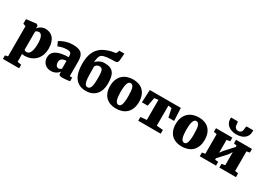

<svg xmlns="http://www.w3.org/2000/svg" viewBox="-3 -1963 4542 3291"><g transform="rotate(30 2267.5 -317.5)"><path d="M81.1 159.7V-437L27.8 -456.1V-545.9L224.1 -569.8H226.6L256.3 -546.9V-496.1Q265.6 -509.8 280.3 -522.9Q294.9 -536.1 314 -546.6Q333 -557.1 355.5 -563.7Q377.9 -570.3 402.8 -570.3Q448.7 -570.3 488 -555.2Q527.3 -540 556.4 -507.1Q585.4 -474.1 602.1 -421.6Q618.7 -369.1 618.7 -294.9Q618.7 -235.8 600.1 -180.7Q581.5 -125.5 543.5 -82.8Q505.4 -40 448 -14.4Q390.6 11.2 313 11.2Q299.3 11.2 286.4 8.5Q273.4 5.9 267.1 3.4L270 83V159.7L347.7 172.9V242.2H26.4V172.9ZM270 -78.1Q276.4 -71.3 288.6 -66.4Q300.8 -61.5 316.9 -61.5Q336.4 -61.5 354.2 -71.8Q372.1 -82 385.5 -106.9Q398.9 -131.8 407.2 -173.3Q415.5 -214.8 415.5 -277.3Q416 -327.6 410.2 -363.5Q404.3 -399.4 393.6 -422.4Q382.8 -445.3 367.4 -456.1Q352.1 -466.8 333 -466.8Q313 -466.8 295.9 -458.5Q278.8 -450.2 270 -439.5Z M666.5 -161.1Q666.5 -204.1 686 -238.5Q705.6 -272.9 745.4 -296.9Q785.2 -320.8 845.7 -333.7Q906.2 -346.7 987.8 -346.7V-362.3Q987.8 -384.3 984.6 -400.1Q981.4 -416 971.9 -426.8Q962.4 -437.5 944.6 -442.6Q926.8 -447.8 897.5 -447.8Q867.7 -447.8 842 -443.8Q816.4 -439.9 795.2 -434.1Q773.9 -428.2 757.1 -421.6Q740.2 -415 728 -410.2H727.5L689 -492.2Q699.2 -500 722.7 -513.2Q746.1 -526.4 779.8 -539.1Q813.5 -551.8 856 -560.8Q898.4 -569.8 947.3 -569.8Q1010.7 -569.8 1052.7 -558.1Q1094.7 -546.4 1120.1 -521Q1145.5 -495.6 1156 -455.8Q1166.5 -416 1166.5 -360.4V-74.2H1215.3V-2Q1206.1 0 1188.5 2.4Q1170.9 4.9 1149.9 7.1Q1128.9 9.3 1106.9 11Q1085 12.7 1067.4 12.7Q1045.4 12.7 1031.5 9.5Q1017.6 6.3 1010 -0.5Q1002.4 -7.3 999.8 -18.8Q997.1 -30.3 997.1 -46.9V-65.4Q987.3 -51.8 972.4 -38.1Q957.5 -24.4 937.5 -13.4Q917.5 -2.4 892.3 4.4Q867.2 11.2 836.9 11.2Q802.2 11.2 771.2 -0.5Q740.2 -12.2 717 -34.2Q693.8 -56.2 680.2 -88.1Q666.5 -120.1 666.5 -161.1ZM868.2 -182.6Q868.2 -162.6 872.3 -146.2Q876.5 -129.9 884.5 -117.7Q892.6 -105.5 904.3 -98.9Q916 -92.3 931.2 -92.3Q945.3 -92.3 961.4 -100.1Q977.5 -107.9 987.8 -119.6V-273.4Q953.6 -273.4 930.7 -265.6Q907.7 -257.8 893.8 -244.9Q879.9 -231.9 874 -215.8Q868.2 -199.7 868.2 -182.6Z M1528.3 7.8Q1456.1 7.8 1402.6 -17.3Q1349.1 -42.5 1314 -90.8Q1278.8 -139.2 1261.7 -209.5Q1244.6 -279.8 1244.6 -370.1Q1244.6 -441.4 1255.6 -497.6Q1266.6 -553.7 1287.1 -597.4Q1307.6 -641.1 1336.7 -673.6Q1365.7 -706.1 1402.3 -730.5Q1425.8 -746.1 1454.8 -759.3Q1483.9 -772.5 1514.2 -782.7Q1544.4 -793 1572.8 -799.6Q1601.1 -806.2 1623 -808.1Q1642.6 -809.6 1654.1 -815.9Q1665.5 -822.3 1670.9 -839.4L1683.6 -877H1784.2L1773.4 -737.3Q1771 -710.4 1755.4 -695.3Q1739.7 -680.2 1707.5 -680.2Q1669.4 -680.2 1631.6 -679Q1593.8 -677.7 1560.1 -673.6Q1526.4 -669.4 1498.8 -661.6Q1471.2 -653.8 1453.1 -640.6Q1445.3 -634.8 1438 -624.3Q1430.7 -613.8 1424.3 -595.9Q1418 -578.1 1413.1 -552Q1408.2 -525.9 1405.3 -488.3Q1413.1 -498.5 1428 -512.2Q1442.9 -525.9 1464.6 -538.3Q1486.3 -550.8 1514.4 -559.3Q1542.5 -567.9 1577.1 -567.9Q1640.1 -567.9 1682.6 -551.3Q1725.1 -534.7 1751 -500.5Q1776.9 -466.3 1787.8 -413.8Q1798.8 -361.3 1798.8 -289.1Q1798.8 -224.6 1781.7 -170.2Q1764.6 -115.7 1730.5 -76.2Q1696.3 -36.6 1645.8 -14.4Q1595.2 7.8 1528.3 7.8ZM1524.9 -61.5Q1550.3 -61.5 1565.7 -78.6Q1581.1 -95.7 1589.4 -126.7Q1597.7 -157.7 1600.1 -200.9Q1602.5 -244.1 1602.5 -296.4Q1602.5 -355 1597.9 -390.4Q1593.3 -425.8 1583.7 -444.8Q1574.2 -463.9 1559.6 -470Q1544.9 -476.1 1524.4 -476.1Q1505.4 -476.1 1491.9 -471.2Q1478.5 -466.3 1469.2 -459.2Q1460 -452.1 1454.1 -443.6Q1448.2 -435.1 1444.3 -427.7Q1444.3 -325.2 1446.5 -255.1Q1448.7 -185.1 1457 -142.1Q1465.3 -99.1 1481.4 -80.3Q1497.6 -61.5 1524.9 -61.5Z M1848.6 -272.9Q1848.6 -350.1 1871.8 -406.2Q1895 -462.4 1935.1 -498.8Q1975.1 -535.2 2027.8 -552.7Q2080.6 -570.3 2140.1 -570.3Q2200.7 -570.3 2251.5 -552.7Q2302.2 -535.2 2338.9 -499.5Q2375.5 -463.9 2396 -410.6Q2416.5 -357.4 2416.5 -286.1Q2416.5 -205.6 2393.3 -149.2Q2370.1 -92.8 2330.3 -57.1Q2290.5 -21.5 2237.5 -5.1Q2184.6 11.2 2125 11.2Q2064.9 11.2 2014.2 -6.6Q1963.4 -24.4 1926.8 -59.8Q1890.1 -95.2 1869.4 -148.4Q1848.6 -201.7 1848.6 -272.9ZM2136.2 -65.4Q2154.8 -65.4 2168.2 -77.1Q2181.6 -88.9 2190.4 -113.8Q2199.2 -138.7 2203.6 -178Q2208 -217.3 2208 -272.5Q2208 -331.5 2204.1 -373.5Q2200.2 -415.5 2190.9 -442.1Q2181.6 -468.8 2167 -481.2Q2152.3 -493.7 2131.3 -493.7Q2112.8 -493.7 2098.9 -481.9Q2085 -470.2 2075.4 -445.3Q2065.9 -420.4 2061 -381.1Q2056.2 -341.8 2056.2 -286.6Q2056.2 -227.5 2060.8 -185.5Q2065.4 -143.6 2075.2 -116.9Q2085 -90.3 2100.1 -77.9Q2115.2 -65.4 2136.2 -65.4Z M2565.4 -74.2 2686 -85.4V-483.9L2608.9 -472.7L2576.7 -304.7H2461.9L2473.6 -555.2H3087.4L3099.6 -304.7H2986.3L2951.2 -472.7L2883.3 -483.9V-85.4L3009.8 -74.2V0H2565.4Z M3148.9 -272.9Q3148.9 -350.1 3172.1 -406.2Q3195.3 -462.4 3235.4 -498.8Q3275.4 -535.2 3328.1 -552.7Q3380.9 -570.3 3440.4 -570.3Q3501 -570.3 3551.8 -552.7Q3602.5 -535.2 3639.2 -499.5Q3675.8 -463.9 3696.3 -410.6Q3716.8 -357.4 3716.8 -286.1Q3716.8 -205.6 3693.6 -149.2Q3670.4 -92.8 3630.6 -57.1Q3590.8 -21.5 3537.8 -5.1Q3484.9 11.2 3425.3 11.2Q3365.2 11.2 3314.5 -6.6Q3263.7 -24.4 3227.1 -59.8Q3190.4 -95.2 3169.7 -148.4Q3148.9 -201.7 3148.9 -272.9ZM3436.5 -65.4Q3455.1 -65.4 3468.5 -77.1Q3481.9 -88.9 3490.7 -113.8Q3499.5 -138.7 3503.9 -178Q3508.3 -217.3 3508.3 -272.5Q3508.3 -331.5 3504.4 -373.5Q3500.5 -415.5 3491.2 -442.1Q3481.9 -468.8 3467.3 -481.2Q3452.6 -493.7 3431.6 -493.7Q3413.1 -493.7 3399.2 -481.9Q3385.3 -470.2 3375.7 -445.3Q3366.2 -420.4 3361.3 -381.1Q3356.4 -341.8 3356.4 -286.6Q3356.4 -227.5 3361.1 -185.5Q3365.7 -143.6 3375.5 -116.9Q3385.3 -90.3 3400.4 -77.9Q3415.5 -65.4 3436.5 -65.4Z M3782.7 -74.2 3844.2 -84V-472.7L3783.7 -483.9V-555.7H4107.4V-483.9L4040 -472.7V-217.8L4088.9 -283.2L4237.8 -446.3V-473.1L4180.7 -483.9V-555.7H4495.6V-483.9L4434.1 -472.2V-84L4499 -73.7V0H4170.4V-73.7L4237.8 -84.5V-344.7L4191.9 -274.4L4040 -108.9V-81.1L4104.5 -74.2V0H3782.7ZM4134.3 -636.7Q4085 -636.7 4044.4 -649.7Q4003.9 -662.6 3975.1 -686Q3946.3 -709.5 3930.4 -742.2Q3914.6 -774.9 3914.6 -814.5Q3914.6 -816.4 3914.6 -820.6Q3914.6 -824.7 3914.8 -829.1Q3915 -833.5 3915.3 -837.6Q3915.5 -841.8 3915.5 -843.8H4040Q4045.9 -843.8 4049.3 -838.4Q4052.7 -833 4054.4 -825Q4056.2 -816.9 4056.9 -808.1Q4057.6 -799.3 4057.6 -792Q4057.6 -773.9 4062.5 -757.8Q4067.4 -741.7 4076.9 -729.7Q4086.4 -717.8 4100.8 -710.7Q4115.2 -703.6 4134.8 -703.6Q4154.3 -703.6 4168.7 -710.7Q4183.1 -717.8 4192.6 -729.7Q4202.1 -741.7 4206.8 -757.8Q4211.4 -773.9 4211.4 -792Q4211.4 -799.3 4212.2 -808.1Q4212.9 -816.9 4214.6 -825Q4216.3 -833 4219.7 -838.4Q4223.1 -843.8 4229 -843.8H4354.5Q4354.5 -841.8 4354.7 -837.6Q4355 -833.5 4355.2 -829.1Q4355.5 -824.7 4355.5 -820.6Q4355.5 -816.4 4355.5 -814.5Q4355.5 -774.4 4340.3 -741.7Q4325.2 -709 4296.6 -685.5Q4268.1 -662.1 4227.1 -649.4Q4186 -636.7 4134.3 -636.7Z"/></g></svg>

Font: Merriweather UltraBold
Style: Regular
Weight: 900
Designer: Eben Sorkin ( sorkintype@gmail.com )
Foundry: Eben Sorkin
Version: Version 1.570; ttfautohint (v1.3) -l 8 -r 32 -G 0 -x 0 -H 60